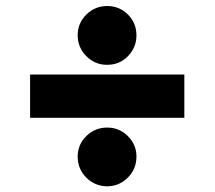

<svg xmlns="http://www.w3.org/2000/svg" viewBox="-20 -623 731 654"><path d="M607.9 -369.1V-221.7H82.5V-369.1ZM345.2 11.7Q303.2 11.2 273.9 -18.1Q244.6 -47.4 244.6 -89.8Q244.6 -130.4 273.9 -159.4Q303.2 -188.5 345.2 -188.5Q386.2 -188.5 415.5 -159.4Q444.8 -130.4 444.8 -89.8Q444.8 -47.4 415.5 -18.1Q386.2 11.2 345.2 11.7ZM345.2 -402.3Q303.7 -401.9 274.2 -431.6Q244.6 -461.4 244.6 -502.9Q244.6 -544.4 274.2 -573.5Q303.7 -602.5 345.2 -602.5Q386.7 -602.5 415.8 -573.5Q444.8 -544.4 444.8 -502.9Q444.8 -461.4 415.8 -431.6Q386.7 -401.9 345.2 -402.3Z"/></svg>

Font: Inter 17pt Black
Style: Regular
Weight: 900
Version: Version 4.001;git-66647c0bb